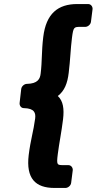

<svg xmlns="http://www.w3.org/2000/svg" viewBox="-20 -753 478 950"><path d="M295 64C262 64 259 64 266 9C273 -46 284 -98 292 -163C298 -214 293 -253 266 -278C299 -303 314 -341 320 -393C328 -458 329 -510 336 -565C343 -620 346 -620 379 -620H402C413 -620 428 -630 430 -645L438 -708C439 -719 431 -733 416 -733H362C267 -733 208 -686 194 -570C185 -496 189 -451 181 -388C178 -363 167 -339 113 -338C101 -338 87 -327 85 -313L77 -243C76 -231 84 -218 98 -218C152 -217 157 -193 154 -167C146 -105 131 -60 122 14C108 130 155 177 250 177H304C315 177 330 167 332 152L340 89C341 78 333 64 318 64Z"/></svg>

Font: Falling Sky
Style: BlkObl
Weight: 900
Designer: Paul D. Hunt
Foundry: Adobe Systems Incorporated
Version: Version 1.02